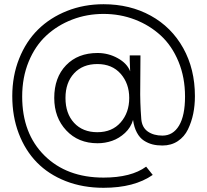

<svg xmlns="http://www.w3.org/2000/svg" viewBox="-20 -769 980 909"><path d="M440.9 -143.1Q510.7 -143.1 551.3 -189.5Q591.8 -235.8 591.8 -305.2Q591.8 -373.5 551.3 -419.7Q510.7 -465.8 440.9 -465.8Q371.6 -465.8 330.8 -421.9Q290 -377.9 290 -305.2Q290 -231.4 330.8 -187.3Q371.6 -143.1 440.9 -143.1ZM38.1 -314Q38.1 -409.7 70.6 -491.2Q103 -572.8 160.2 -629.2Q217.3 -685.5 297.4 -717.3Q377.4 -749 470.2 -749Q595.2 -749 693.6 -694.8Q792 -640.6 847.4 -541.3Q902.8 -441.9 902.8 -314Q902.8 -270 894.8 -230.7Q886.7 -191.4 869.9 -156.5Q853 -121.6 821.8 -100.8Q790.5 -80.1 749 -80.1Q723.1 -80.1 701.9 -85.4Q680.7 -90.8 661.1 -103.5Q641.6 -116.2 628.2 -141.1Q614.7 -166 609.9 -201.2Q599.6 -165.5 571.8 -139.6Q543.9 -113.8 510.7 -102.3Q477.5 -90.8 441.9 -90.8Q350.6 -90.8 293.7 -151.6Q236.8 -212.4 236.8 -305.2Q236.8 -401.9 292.7 -460Q348.6 -518.1 441.9 -518.1Q493.2 -518.1 537.6 -493.4Q582 -468.8 596.2 -431.2L594.2 -483.9V-506.8H645L644 -357.9Q642.6 -286.6 648.9 -205.1Q652.3 -165.5 679.9 -146.2Q707.5 -127 749 -127Q799.3 -127 827.6 -174.3Q856 -221.7 856 -312Q856 -402.3 825.2 -477.1Q794.4 -551.8 741.5 -600.6Q688.5 -649.4 618.7 -676.3Q548.8 -703.1 470.2 -703.1Q391.6 -703.1 321.8 -676.3Q252 -649.4 199.2 -600.6Q146.5 -551.8 115.7 -477.1Q85 -402.3 85 -312Q85 -137.2 190.4 -32.7Q295.9 71.8 470.2 71.8Q601.1 71.8 671.9 20L703.1 59.1Q615.7 120.1 470.2 120.1Q372.1 120.1 291 88.4Q210 56.6 154.5 -0.2Q99.1 -57.1 68.6 -137.5Q38.1 -217.8 38.1 -314Z"/></svg>

Font: Kreadon Light
Style: Regular
Weight: 300
Designer: kohakuno
Foundry: StudioGnu
Version: Version 1.000;Glyphs 3.1.2 (3151)